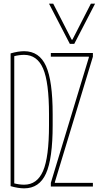

<svg xmlns="http://www.w3.org/2000/svg" viewBox="-20 -1020 540 1050"><path d="M112 10Q80 10 38 -2V-728Q80 -740 112 -740Q195 -740 231.5 -659Q268 -578 268 -395V-335Q268 -152 231.5 -71Q195 10 112 10ZM51 -19Q69 -14 84 -12Q99 -10 112 -10Q183 -10 215.5 -85Q248 -160 248 -335V-395Q248 -571 215.5 -645.5Q183 -720 112 -720Q99 -720 84 -718Q69 -716 51 -711L58 -722V-8ZM258 0V-20L466 -706V-710H258V-730H488V-710L280 -24V-20H488V0ZM362 -780 248 -1000H271L372 -803H376L477 -1000H500L386 -780Z"/></svg>

Font: M PLUS 1 Code Thin
Style: Regular
Weight: 250
Designer: Coji Morishita
Foundry: UNDERFOREST DESIGN
Version: Version 1.002